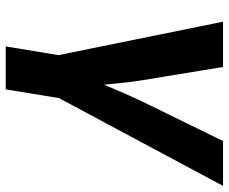

<svg xmlns="http://www.w3.org/2000/svg" viewBox="-82 -486 773 648"><g transform="rotate(90 304.0 -162.5)"><path d="M168.5 35.6 53.7 -529.3H206.5L250.5 -261.7Q258.3 -212.9 262.9 -163.3Q267.6 -113.8 272.5 -63H239.3Q260.7 -113.8 281.5 -163.3Q302.2 -212.9 325.7 -261.7L456.5 -529.3H607.9L305.7 35.6ZM137.2 204.1 171.4 -2.9H315.9L282.2 204.1Z"/></g></svg>

Font: Inter 24pt
Style: Bold Italic
Weight: 700
Italic angle: -9.3988°
Version: Version 4.001;git-66647c0bb